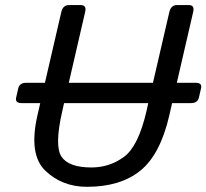

<svg xmlns="http://www.w3.org/2000/svg" viewBox="-20 -720 811 755"><path d="M65.4 -314.5Q38.6 -314.5 43.5 -336.4L51.8 -372.6Q56.6 -394.5 84 -394.5H156.7L221.2 -673.3Q227.5 -700.2 252 -700.2H296.9Q321.3 -700.2 314.9 -673.3L250.5 -394.5H581.5L646 -673.3Q652.3 -700.2 676.8 -700.2H721.7Q746.1 -700.2 739.7 -673.3L675.3 -394.5H675.8H749Q775.9 -394.5 770.5 -372.6L762.2 -336.4Q757.3 -314.5 730.5 -314.5H657.2H656.7L646 -267.1Q610.4 -112.3 531.7 -48.8Q453.1 14.6 321.8 14.6Q224.6 14.6 158.2 -48.8Q91.8 -112.3 127.4 -267.1L138.2 -314.5ZM224.6 -281.7Q193.4 -145 222.2 -103.3Q251 -61.5 339.4 -61.5Q410.6 -61.5 467.3 -103Q523.9 -144.5 555.7 -281.7L563 -314.5H231.9Z"/></svg>

Font: Istok
Style: Italic
Weight: 500
Italic angle: -13°
Designer: Andrey V. Panov
Foundry: Andrey V. Panov
Version: Version 1.0.3